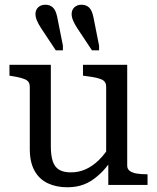

<svg xmlns="http://www.w3.org/2000/svg" viewBox="-20 -782 664 812"><path d="M195 -508V-163Q195 -125 203 -100.5Q211 -76 229.5 -64.5Q248 -53 280 -53Q313 -53 342 -66Q371 -79 397 -104Q414 -120 429 -141V-415Q429 -437 410.5 -445.5Q392 -454 353 -459L331 -462V-508H518V-81Q518 -67 529 -59Q540 -51 558.5 -48Q577 -45 601 -45H604V0H438V-86Q416 -57 393 -38Q366 -14 335 -2Q304 10 265 10Q218 10 182 -7Q146 -24 126 -60Q106 -96 106 -151V-415Q106 -437 88 -445.5Q70 -454 32 -460L20 -462V-508ZM222 -710 246 -589V-569H216L153 -664Q142 -681 136 -695.5Q130 -710 130 -723Q130 -740 141.5 -751Q153 -762 172 -762Q191 -762 203.5 -750.5Q216 -739 222 -710ZM375 -710 399 -589V-569H369L306 -664Q295 -681 289 -695.5Q283 -710 283 -723Q283 -740 294.5 -751Q306 -762 325 -762Q344 -762 356.5 -750.5Q369 -739 375 -710Z"/></svg>

Font: Roboto Serif 20pt
Style: Regular
Weight: 400
Designer: Greg Gazdowicz
Foundry: Commercial Type
Version: Version 1.008